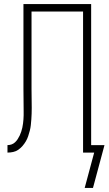

<svg xmlns="http://www.w3.org/2000/svg" viewBox="-20 -755 540 950"><path d="M440 175H399L446 0H391V-698H136V-315Q136 -291 136.5 -267.5Q137 -244 137 -221Q137 -207 136.5 -192.5Q136 -178 135 -164Q134 -150 132.5 -136Q131 -122 127.5 -108.5Q124 -95 119.5 -81.5Q115 -68 108 -56Q101 -44 91.5 -33Q82 -22 70.5 -14Q59 -6 45 -3Q31 0 17 0V-37Q28 -37 37.5 -40.5Q47 -44 54.5 -51Q62 -58 67.5 -66.5Q73 -75 77.5 -84.5Q82 -94 85 -103.5Q88 -113 90.5 -123.5Q93 -134 94 -144Q95 -154 96 -164Q97 -174 97 -184.5Q97 -195 97 -205Q97 -233 96.5 -260.5Q96 -288 96 -315V-735H431V-37H497Z"/></svg>

Font: Iosevka SS04 Extralight
Style: Regular
Weight: 200
Monospace: yes
Designer: Belleve Invis
Foundry: Belleve Invis
Version: Version 19.0.0; ttfautohint (v1.8.4)